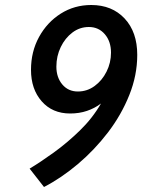

<svg xmlns="http://www.w3.org/2000/svg" viewBox="-20 -734 610 768"><path d="M345 -714Q428 -714 478.5 -660Q529 -606 529 -514.5Q529 -433 497.2 -353.8Q465.5 -274.5 411.8 -204.2Q358 -134 291.8 -78Q225.5 -22 156 14L98.5 -59.5Q141 -85 194.5 -123.5Q248 -162 299 -211.5Q350 -261 384 -320Q359 -301 328 -290.5Q297 -280 260.5 -280Q189.5 -280 146.8 -328.8Q104 -377.5 104 -454.5Q104 -527.5 136.2 -586.2Q168.5 -645 223 -679.5Q277.5 -714 345 -714ZM335.5 -626Q299 -626 269.8 -604Q240.5 -582 223 -545.8Q205.5 -509.5 205.5 -467.5Q205.5 -424.5 229.2 -396.2Q253 -368 291.5 -368Q328.5 -368 358.5 -390Q388.5 -412 406.2 -447.5Q424 -483 424 -523.5Q424 -568.5 399.2 -597.2Q374.5 -626 335.5 -626Z"/></svg>

Font: Cabin Condensed Medium
Style: Italic
Weight: 500
Width: 3
Italic angle: -10°
Designer: Pablo Impallari
Foundry: Pablo Impallari. http://www.impallari.com Igino Marini. http://www.ikern.com
Version: Version 3.001; ttfautohint (v1.8.3)